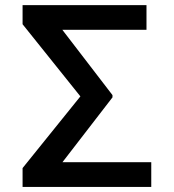

<svg xmlns="http://www.w3.org/2000/svg" viewBox="-20 -736 685 756"><path d="M575.6 0H68.9V-74.2L296.5 -356.5L68.9 -640.6V-715.9H556.8V-618.6H225.5L422.9 -361.5V-352.6L225.9 -97.3H575.6Z"/></svg>

Font: Linik Sans Medium
Style: Regular
Weight: 500
Designer: Rasmus Andersson (font), Cristiano Sobral (main changes)
Foundry: rsms
Version: Version 3.018;June 1, 2022;FontCreator 14.0.0.2814 64-bit; t